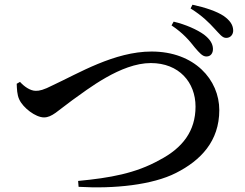

<svg xmlns="http://www.w3.org/2000/svg" viewBox="-20 -826 1040 816"><path d="M808 -624C827 -602 841 -585 858 -586C876 -586 886 -601 885 -620C884 -640 873 -659 847 -679C818 -700 769 -722 718 -734L709 -718C759 -685 786 -652 808 -624ZM891 -705C913 -682 925 -664 942 -665C960 -665 972 -680 971 -698C970 -722 956 -740 931 -758C901 -778 853 -794 798 -806L790 -790C840 -759 870 -728 891 -705ZM65 -478 51 -470C52 -449 52 -424 62 -403C78 -368 131 -327 167 -327C201 -327 225 -355 287 -400C352 -446 493 -558 621 -558C741 -558 811 -476 811 -373C811 -269 756 -197 658 -146C556 -89 448 -70 312 -57L314 -32C465 -23 628 -40 728 -91C833 -144 912 -226 912 -358C912 -487 807 -607 624 -607C466 -607 313 -514 205 -464C164 -443 148 -440 132 -440C108 -440 82 -459 65 -478Z"/></svg>

Font: Noto Serif JP SemiBold
Style: Regular
Weight: 600
Designer: Ryoko NISHIZUKA 西塚涼子 (kana & ideographs); Frank Grießhammer (Latin, Greek & Cyrillic); Wenlong ZHANG 张文龙 (bopomofo); San
Foundry: Adobe
Version: Version 2.001;hotconv 1.1.0;makeotfexe 2.6.0